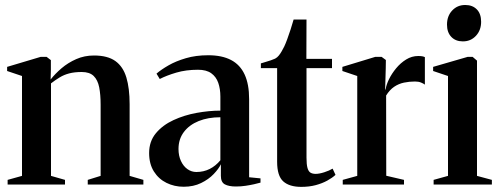

<svg xmlns="http://www.w3.org/2000/svg" viewBox="-20 -738 1995 768"><path d="M68 -34.5V-434L8.5 -454V-470.5L142.5 -510.5H166.5L183.5 -497.5V-458.5L182.5 -420Q200.5 -443 226.2 -465Q252 -487 284.8 -501.5Q317.5 -516 356 -516Q410.5 -516 441.5 -493.8Q472.5 -471.5 485.5 -428Q498.5 -384.5 498.5 -321.5V-34.5L553.5 -18.5V0H331V-18.5L382.5 -34.5V-319.5Q382.5 -359.5 376.8 -388.8Q371 -418 354.8 -434Q338.5 -450 307 -450Q278.5 -450 257.2 -444.5Q236 -439 218.8 -428.5Q201.5 -418 184 -404.5V-34.5L240 -18.5V0H10.5V-18.5Z M714.5 9Q677.5 9 646 -6.5Q614.5 -22 595.5 -52.2Q576.5 -82.5 576.5 -126Q576.5 -172.5 603.5 -205Q630.5 -237.5 673.8 -257.5Q717 -277.5 766.8 -286.5Q816.5 -295.5 861.5 -295.5V-351.5Q861.5 -382.5 853 -406.8Q844.5 -431 825 -445Q805.5 -459 772 -459Q724 -459 685 -447.5Q646 -436 619 -422L606 -443.5Q624.5 -459.5 654 -476.5Q683.5 -493.5 723.5 -505.2Q763.5 -517 813 -517Q868 -517 904.2 -498Q940.5 -479 958.5 -440Q976.5 -401 976.5 -341.5V-29L1022 -24.5V-7.5Q1011.5 -4.5 996 -1Q980.5 2.5 962.2 5.2Q944 8 923.5 8Q895.5 8 879.5 -0.5Q863.5 -9 863.5 -34.5V-81Q855 -63 834.8 -41.8Q814.5 -20.5 784.2 -5.8Q754 9 714.5 9ZM765.5 -50Q794.5 -50 818.8 -62.2Q843 -74.5 861.5 -97V-269Q812.5 -269 774.8 -253.8Q737 -238.5 715.5 -210Q694 -181.5 694 -142Q694 -115 703.8 -94Q713.5 -73 729.8 -61.5Q746 -50 765.5 -50Z M1185 9.5Q1137.5 9.5 1113 -12.5Q1088.5 -34.5 1088.5 -91V-465.5H1023.5V-484.5Q1031 -487 1041.8 -490Q1052.5 -493 1063.5 -496.8Q1074.5 -500.5 1080.5 -503.5Q1089 -508 1095.2 -515.8Q1101.5 -523.5 1106.8 -533Q1112 -542.5 1117 -552Q1122 -562.5 1128.8 -580.8Q1135.5 -599 1142.5 -620.5Q1149.5 -642 1154.5 -660H1206L1205.5 -502.5H1308V-465.5H1206V-107.5Q1206 -80 1210 -66Q1214 -52 1222.2 -47.2Q1230.5 -42.5 1242.5 -42.5Q1257 -42.5 1277.2 -49Q1297.5 -55.5 1310.5 -63.5L1322 -38.5Q1309 -26.5 1289 -15.5Q1269 -4.5 1243 2.5Q1217 9.5 1185 9.5Z M1351 0V-18.5L1409 -34.5V-434L1349.5 -454V-470.5L1481 -510.5H1506.5L1523.5 -498L1523 -464.5L1520.5 -377.5L1523 -383Q1525.5 -399.5 1536.2 -421.5Q1547 -443.5 1564.5 -464.8Q1582 -486 1604.5 -500Q1627 -514 1653 -514Q1663 -514 1669.2 -512.8Q1675.5 -511.5 1679.5 -509.5V-399.5Q1674.5 -403.5 1664.2 -407.8Q1654 -412 1640 -412Q1617 -412 1595.8 -407.5Q1574.5 -403 1556.5 -390.8Q1538.5 -378.5 1524.5 -356L1525 -35L1596 -18.5V0Z M1714.5 0V-18.5L1772 -34.5V-434L1712.5 -454V-470.5L1850.5 -510.5H1870.5L1888 -495.5V-34.5L1947.5 -18.5V0ZM1831 -572.5Q1802.5 -572.5 1785.2 -590.5Q1768 -608.5 1768 -639.5Q1768 -674 1788.8 -696Q1809.5 -718 1840.5 -718H1841.5Q1870 -718 1887.2 -700.5Q1904.5 -683 1904.5 -651Q1904.5 -617 1883.8 -594.8Q1863 -572.5 1832 -572.5Z"/></svg>

Font: Merriweather 144pt SemiBold
Style: Regular
Weight: 600
Version: Version 2.100